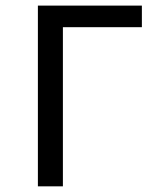

<svg xmlns="http://www.w3.org/2000/svg" viewBox="-20 -658 590 678"><path d="M202.1 -562H481V-638.2H113.8V0H202.1Z"/></svg>

Font: CodeNewRoman Nerd Font Mono
Style: Regular
Weight: 400
Monospace: yes
Designer: Sam Radian
Foundry: Code New Roman
Version: Version 2.00 November 29, 2014;Nerd Fonts 3.2.1